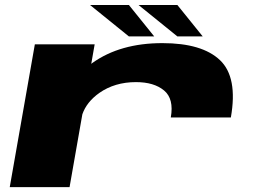

<svg xmlns="http://www.w3.org/2000/svg" viewBox="-20 -768 1056 788"><path d="M681 -286Q694.5 -362.5 653.2 -396.8Q612 -431 538 -431Q451 -431 387.5 -386.5Q335.5 -349.5 318 -299L265.5 0H20L123 -586H368.5L354.5 -506Q357 -507.5 359 -509.5Q473 -591 646.5 -591Q809.5 -591 883 -521Q956.5 -451 927.5 -286ZM708 -618.5 548.5 -747.5H708L812 -618.5ZM509 -618.5 349.5 -747.5H509L613 -618.5Z"/></svg>

Font: Anybody UltraExpanded ExtraBold
Style: Italic
Weight: 800
Width: 9
Italic angle: -10°
Designer: Tyler Finck
Foundry: Etcetera Type Company
Version: Version 1.010; ttfautohint (v1.8.3) -l 8 -r 50 -G 200 -x 14 